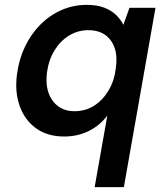

<svg xmlns="http://www.w3.org/2000/svg" viewBox="-20 -549 683 789"><path d="M369 220 421 -74Q389 -32 343.5 -10Q298 12 244 12Q175 12 128.5 -21.5Q82 -55 61 -113Q40 -171 50 -245Q58 -306 83 -358Q108 -410 146.5 -448.5Q185 -487 233.5 -508Q282 -529 336 -529Q379 -529 408.5 -517.5Q438 -506 457 -487.5Q476 -469 487 -447L512 -517H619L489 220ZM286 -92Q331 -92 366.5 -114.5Q402 -137 426 -177Q450 -217 456 -269Q463 -317 451 -352Q439 -387 411.5 -406Q384 -425 343 -425Q300 -425 264 -403Q228 -381 204 -342Q180 -303 173 -251Q167 -203 179.5 -167.5Q192 -132 219.5 -112Q247 -92 286 -92Z"/></svg>

Font: DM Sans 11pt SemiBold
Style: Italic
Weight: 600
Italic angle: -10°
Version: Version 4.004;gftools[0.9.30]